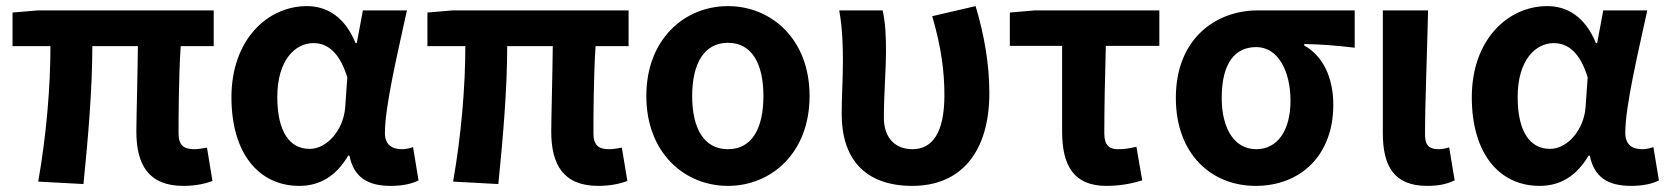

<svg xmlns="http://www.w3.org/2000/svg" viewBox="-20 -594 5454 628"><path d="M580 14C621 14 654 6 675 -2L657 -111C640 -108 625 -106 615 -106C582 -106 564 -118 564 -158C564 -191 564 -337 571 -443H679V-560H104L21 -553V-443H145C145 -312 132 -153 105 0L253 8C268 -141 282 -303 282 -443H431C430 -342 426 -204 426 -164C426 -55 466 14 580 14Z M959 14C1027 14 1080 -19 1119 -85H1123C1137 -14 1183 14 1258 14C1300 14 1330 6 1349 -4L1331 -113C1318 -108 1305 -106 1294 -106C1262 -106 1239 -121 1239 -159C1239 -248 1282 -426 1311 -560H1167L1147 -453H1143C1108 -539 1049 -574 984 -574C854 -574 737 -463 737 -276C737 -93 826 14 959 14ZM993 -107C928 -107 887 -162 887 -277C887 -398 946 -453 1005 -453C1052 -453 1091 -422 1116 -341L1109 -242C1103 -168 1049 -107 993 -107Z M1937 14C1978 14 2011 6 2032 -2L2014 -111C1997 -108 1982 -106 1972 -106C1939 -106 1921 -118 1921 -158C1921 -191 1921 -337 1928 -443H2036V-560H1461L1378 -553V-443H1502C1502 -312 1489 -153 1462 0L1610 8C1625 -141 1639 -303 1639 -443H1788C1787 -342 1783 -204 1783 -164C1783 -55 1823 14 1937 14Z M2361 14C2503 14 2628 -94 2628 -280C2628 -466 2503 -574 2361 -574C2219 -574 2094 -466 2094 -280C2094 -94 2219 14 2361 14ZM2361 -106C2283 -106 2244 -173 2244 -280C2244 -386 2283 -454 2361 -454C2439 -454 2477 -386 2477 -280C2477 -173 2439 -106 2361 -106Z M2964 14C3125 14 3216 -99 3216 -290C3216 -385 3199 -481 3171 -574L3029 -541C3059 -440 3069 -359 3069 -283C3069 -160 3030 -106 2964 -106C2913 -106 2871 -138 2871 -209C2871 -282 2878 -373 2878 -423C2878 -475 2876 -521 2867 -560H2725C2736 -499 2737 -437 2737 -393C2737 -335 2733 -278 2733 -221C2733 -78 2806 14 2964 14Z M3599 14C3644 14 3684 6 3716 -4L3697 -114C3673 -108 3656 -106 3636 -106C3609 -106 3592 -118 3592 -158C3592 -236 3594 -340 3597 -444H3772V-560H3365L3283 -553V-444H3454V-164C3454 -55 3490 14 3599 14Z M4087 14C4234 14 4341 -86 4341 -251C4341 -342 4306 -412 4246 -445V-450C4306 -449 4349 -445 4411 -438V-560H4094C3956 -560 3826 -467 3826 -274C3826 -88 3944 14 4087 14ZM4089 -106C4021 -106 3976 -168 3976 -274C3976 -391 4022 -440 4089 -440C4161 -440 4201 -360 4201 -265C4201 -165 4157 -106 4089 -106Z M4648 14C4692 14 4716 6 4738 -4L4720 -112C4708 -108 4695 -106 4686 -106C4656 -106 4641 -117 4641 -153C4641 -257 4648 -424 4651 -560H4503V-159C4503 -54 4537 14 4648 14Z M5016 14C5084 14 5137 -19 5176 -85H5180C5194 -14 5240 14 5315 14C5357 14 5387 6 5406 -4L5388 -113C5375 -108 5362 -106 5351 -106C5319 -106 5296 -121 5296 -159C5296 -248 5339 -426 5368 -560H5224L5204 -453H5200C5165 -539 5106 -574 5041 -574C4911 -574 4794 -463 4794 -276C4794 -93 4883 14 5016 14ZM5050 -107C4985 -107 4944 -162 4944 -277C4944 -398 5003 -453 5062 -453C5109 -453 5148 -422 5173 -341L5166 -242C5160 -168 5106 -107 5050 -107Z"/></svg>

Font: Source Han Sans CN
Style: Bold
Weight: 700
Designer: Ryoko NISHIZUKA 西塚涼子 (kana, bopomofo & ideographs); Paul D. Hunt (Latin, Greek & Cyrillic); Sandoll Communications 산돌커뮤니
Foundry: Adobe
Version: Version 2.001;hotconv 1.0.107;makeotfexe 2.5.65593